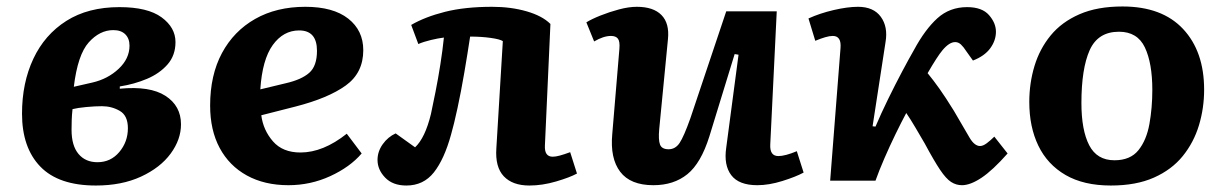

<svg xmlns="http://www.w3.org/2000/svg" viewBox="-20 -558 3789 593"><path d="M276 15Q161 15 104.5 -43.5Q48 -102 48 -207Q48 -302 83 -376.5Q118 -451 185 -493.5Q252 -536 349 -536Q436 -536 479 -504.5Q522 -473 522 -428Q522 -387 497.5 -359Q473 -331 434 -314.5Q395 -298 350 -291V-284Q443 -293 491 -262Q539 -231 539 -174Q539 -127 507 -83.5Q475 -40 415.5 -12.5Q356 15 276 15ZM208 -290 265 -303Q313 -314 346.5 -345.5Q380 -377 380 -417Q380 -439 367 -452Q354 -465 330 -465Q288 -465 254 -427Q220 -389 208 -290ZM281 -57Q322 -57 348.5 -88.5Q375 -120 375 -162Q375 -201 350 -215.5Q325 -230 295 -230Q274 -230 247 -227.5Q220 -225 204 -221Q202 -203 201.5 -187Q201 -171 201 -157Q201 -108 222.5 -82.5Q244 -57 281 -57Z M923 -537Q1009 -537 1055.5 -500.5Q1102 -464 1102 -403Q1102 -333 1048 -294Q994 -255 893 -229L787 -202Q793 -156 823 -121.5Q853 -87 908 -87Q978 -87 1051 -145L1097 -84Q1061 -42 1000 -14Q939 14 871 14Q797 14 742.5 -16Q688 -46 658.5 -101Q629 -156 629 -232Q629 -326 665.5 -394Q702 -462 768 -499.5Q834 -537 923 -537ZM959 -401Q959 -464 904 -464Q855 -464 822.5 -419Q790 -374 784 -282L863 -301Q911 -312 935 -333Q959 -354 959 -401Z M1250 -481Q1293 -506 1354.5 -521.5Q1416 -537 1500 -537Q1558 -537 1606.5 -523Q1655 -509 1680 -484L1663 -109Q1661 -74 1687 -74Q1696 -74 1709 -77.5Q1722 -81 1741 -88L1762 -22Q1740 -10 1697.5 2.5Q1655 15 1615 15Q1563 15 1536 -13.5Q1509 -42 1513 -100L1533 -431Q1524 -437 1495 -441Q1466 -445 1432 -445Q1424 -392 1414 -333.5Q1404 -275 1393 -224Q1382 -173 1373 -142Q1352 -66 1320 -25.5Q1288 15 1235 15Q1193 15 1169.5 -9.5Q1146 -34 1146 -64Q1146 -90 1162 -112.5Q1178 -135 1202 -146L1262 -103Q1293 -132 1311 -206Q1317 -234 1325 -274Q1333 -314 1340 -358.5Q1347 -403 1351 -442Q1334 -440 1311 -434.5Q1288 -429 1272 -422Z M1791 -489Q1807 -499 1834.5 -510Q1862 -521 1892 -529Q1922 -537 1947 -537Q1998 -537 2023 -511.5Q2048 -486 2043 -437L2016 -159Q2013 -126 2018.5 -111.5Q2024 -97 2045 -97Q2066 -97 2079 -116.5Q2092 -136 2112 -192L2223 -523H2379L2359 -112Q2357 -76 2384 -76Q2405 -76 2441 -91L2462 -25Q2438 -12 2396.5 1Q2355 14 2319 14Q2262 14 2238.5 -17Q2215 -48 2223 -102L2261 -389L2249 -391L2171 -137Q2145 -54 2103 -20Q2061 14 1998 14Q1927 14 1895.5 -27.5Q1864 -69 1871 -144L1893 -407Q1895 -430 1888.5 -438.5Q1882 -447 1867 -447Q1844 -447 1815 -430Z M2675 -168 2684 -167Q2701 -207 2723 -252Q2745 -297 2766.5 -337.5Q2788 -378 2803 -404Q2837 -467 2875 -501.5Q2913 -536 2967 -536Q3013 -536 3034.5 -511.5Q3056 -487 3056 -460Q3056 -433 3038.5 -409Q3021 -385 2985 -371L2965 -399Q2956 -413 2948 -420.5Q2940 -428 2930 -428Q2912 -428 2891 -403Q2875 -384 2845 -332Q2863 -310 2881.5 -284Q2900 -258 2926 -216Q2960 -157 2975 -132Q2990 -107 3007 -107Q3016 -107 3027.5 -115.5Q3039 -124 3051 -136L3092 -84Q3046 -32 3011.5 -9Q2977 14 2951 14Q2933 14 2917.5 4Q2902 -6 2883.5 -33.5Q2865 -61 2836 -115Q2822 -139 2807 -164.5Q2792 -190 2779 -209Q2764 -181 2746 -144Q2728 -107 2711.5 -69Q2695 -31 2684 0H2544L2576 -410Q2579 -447 2552 -447Q2542 -447 2528.5 -443Q2515 -439 2498 -432L2477 -501Q2512 -517 2555 -527Q2598 -537 2630 -537Q2678 -537 2700.5 -506Q2723 -475 2715 -428Z M3411 15Q3327 15 3271 -17.5Q3215 -50 3187 -108Q3159 -166 3159 -243Q3159 -301 3175 -354Q3191 -407 3225 -448.5Q3259 -490 3314 -514Q3369 -538 3447 -538Q3569 -538 3634 -468.5Q3699 -399 3699 -281Q3699 -224 3683 -171Q3667 -118 3633 -76Q3599 -34 3544 -9.5Q3489 15 3411 15ZM3422 -63Q3471 -63 3496 -94Q3521 -125 3530 -175Q3539 -225 3539 -280Q3539 -363 3516 -411.5Q3493 -460 3436 -460Q3371 -460 3345.5 -403Q3320 -346 3320 -240Q3320 -156 3344 -109.5Q3368 -63 3422 -63Z"/></svg>

Font: Literata 7pt
Style: Bold Italic
Weight: 700
Italic angle: -2°
Designer: Latin by Veronika Burian and Jose Scaglione. Greek by Irene Vlachou. Cyrillic by Vera Evstafieva
Foundry: TypeTogether
Version: Version 3.002